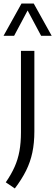

<svg xmlns="http://www.w3.org/2000/svg" viewBox="-48 -829 311 1081"><path d="M35.5 232 -15.5 197.5Q15 153.5 34 111Q53 68.5 61.5 21.2Q70 -26 70 -84.5V-542.5H145.5V-90Q145.5 -24 134.2 29.5Q123 83 98.8 131.8Q74.5 180.5 35.5 232ZM-28 -627.5 73 -809H142L243 -627.5H183.5L107.5 -770L31.5 -627.5Z"/></svg>

Font: Encode Sans Semi Condensed
Style: Regular
Weight: 400
Width: 4
Designer: Multiple Designers
Foundry: Impallari Type
Version: Version 3.000; ttfautohint (v1.8.3) -l 8 -r 50 -G 200 -x 14 